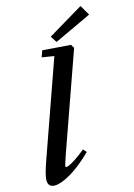

<svg xmlns="http://www.w3.org/2000/svg" viewBox="-135 -975 737 1056"><g transform="rotate(-15 233.5 -447.5)"><path d="M254.9 -749 231.4 -785.2 433.1 -905.8 466.8 -848.1ZM42.5 11.2Q3.9 11.2 3.9 -28.3Q3.9 -58.1 33.7 -141.1L223.1 -677.2L153.8 -688.5L167 -725.1L327.6 -712.9L339.8 -692.9L145 -142.1Q124.5 -84 124.5 -74.2Q124.5 -70.3 128.9 -70.3Q134.8 -70.3 147.2 -75.7Q159.7 -81.1 185.3 -97.9Q210.9 -114.7 242.2 -140.6L258.8 -121.6Q191.4 -55.7 134.3 -22.2Q77.1 11.2 42.5 11.2Z"/></g></svg>

Font: Elstob
Style: Bold Italic
Weight: 700
Italic angle: -20°
Designer: Peter S. Baker
Version: Version 1.015